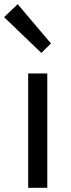

<svg xmlns="http://www.w3.org/2000/svg" viewBox="-42 -892 337 912"><path d="M91.8 0V-543H182.6V0ZM154.3 -640.6 -22.5 -810.5 42 -872.1 200.2 -685.5Z"/></svg>

Font: Nasu
Style: Regular
Weight: 400
Designer: Ryoko NISHIZUKA (kana &amp; ideographs); Paul D. Hunt (Latin, Greek &amp; Cyrillic); Wenlong ZHANG (bopomofo); Sandoll C
Version: Version 2014.1215